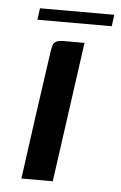

<svg xmlns="http://www.w3.org/2000/svg" viewBox="-45 -594 396 628"><g transform="rotate(5 152.5 -280.0)"><path d="M49 0Q63 -105 78 -211Q93 -317 108 -422Q110 -435 112.5 -443Q115 -451 123 -455.5Q131 -460 148 -460H216L152 0ZM56 -522 61 -560H305L300 -522Z"/></g></svg>

Font: Genos Thin Medium
Style: Italic
Weight: 500
Italic angle: -8°
Version: Version 1.010